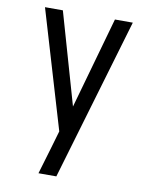

<svg xmlns="http://www.w3.org/2000/svg" viewBox="-83 -581 666 857"><g transform="rotate(10 250.0 -152.5)"><path d="M151 215Q160 185 169 154.5Q178 124 187 94L210 15L51 -520H132L251 -105L368 -520H449L232 215Z"/></g></svg>

Font: Iosevka Term
Style: Regular
Weight: 400
Monospace: yes
Designer: Belleve Invis
Foundry: Belleve Invis
Version: Version 30.0.1